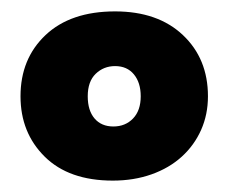

<svg xmlns="http://www.w3.org/2000/svg" viewBox="-20 -680 401 337"><path d="M178 -363Q101 -363 58.5 -405Q16 -447 16 -511Q16 -577 60 -618.5Q104 -660 182 -660Q257 -660 301 -618.5Q345 -577 345 -511Q345 -479 333 -452Q321 -425 299 -405Q277 -385 246 -374Q215 -363 178 -363ZM179 -458Q200 -458 213.5 -472Q227 -486 227 -511Q227 -535 215 -549.5Q203 -564 182 -564Q162 -564 148 -550.5Q134 -537 134 -511Q134 -486 146 -472Q158 -458 179 -458Z"/></svg>

Font: Baloo Da
Style: Regular
Weight: 400
Designer: Noopur Datye and Ek Type
Foundry: Ek Type
Version: Version 1.443;PS 1.000;hotconv 16.6.51;makeotf.lib2.5.65220;